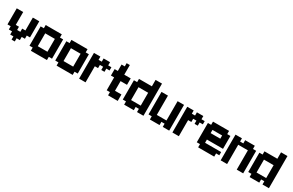

<svg xmlns="http://www.w3.org/2000/svg" viewBox="140 -1652 4220 2769"><g transform="rotate(30 2250.0 -268.0)"><path d="M107.1 -428.6V-214.3H160.7V-160.7H214.3V-214.3H267.9V-428.6H375V-160.7H321.4V-107.1H267.9V-53.6H214.3V0H160.7V-53.6H107.1V-107.1H53.6V-160.7H0V-428.6Z M750 -375H803.6V-53.6H750V0H482.1V-53.6H428.6V-375H482.1V-428.6H750ZM535.7 -321.4V-107.1H696.4V-321.4Z M1178.6 -375H1232.1V-53.6H1178.6V0H910.7V-53.6H857.1V-375H910.7V-428.6H1178.6ZM964.3 -321.4V-107.1H1125V-321.4Z M1392.9 -428.6V-375H1446.4V-428.6H1553.6V-375H1607.1V-321.4H1553.6V-267.9H1500V-321.4H1446.4V-267.9H1392.9V0H1285.7V-428.6Z M1928.6 0H1767.9V-53.6H1714.3V-267.9H1660.7V-375H1714.3V-482.1H1767.9V-535.7H1821.4V-375H1928.6V-267.9H1821.4V-107.1H1928.6Z M2250 0V-53.6H2196.4V0H2035.7V-53.6H1982.1V-375H2035.7V-428.6H2250V-535.7H2357.1V0ZM2250 -107.1V-321.4H2089.3V-107.1Z M2678.6 0V-53.6H2625V0H2464.3V-53.6H2410.7V-428.6H2517.9V-107.1H2678.6V-428.6H2785.7V0Z M2946.4 -428.6V-375H3000V-428.6H3107.1V-375H3160.7V-321.4H3107.1V-267.9H3053.6V-321.4H3000V-267.9H2946.4V0H2839.3V-428.6Z M3535.7 -375H3589.3V-160.7H3321.4V-107.1H3589.3V-53.6H3535.7V0H3267.9V-53.6H3214.3V-375H3267.9V-428.6H3535.7ZM3321.4 -321.4V-267.9H3482.1V-321.4Z M3750 -428.6V-375H3803.6V-428.6H3964.3V-375H4017.9V0H3910.7V-321.4H3750V0H3642.9V-428.6Z M4339.3 0V-53.6H4285.7V0H4125V-53.6H4071.4V-375H4125V-428.6H4339.3V-535.7H4446.4V0ZM4339.3 -107.1V-321.4H4178.6V-107.1Z"/></g></svg>

Font: Jersey 10
Style: Regular
Weight: 400
Designer: Sarah Cadigan-Fried
Version: Version 1.000